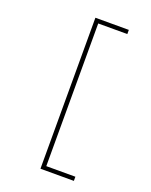

<svg xmlns="http://www.w3.org/2000/svg" viewBox="-160 -799 819 1042"><g transform="rotate(20 250.0 -278.0)"><path d="M399 158V134H231V-690H399V-714H206V158Z"/></g></svg>

Font: Noto Sans Mono UI Condensed Thin
Style: Regular
Weight: 250
Width: 3
Designer: Monotype Design team
Foundry: Monotype Imaging Inc.
Version: 1.000